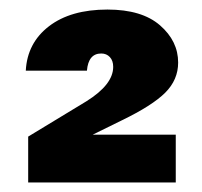

<svg xmlns="http://www.w3.org/2000/svg" viewBox="-20 -734 423 402"><path d="M174 -452H348V-352H39V-448L161 -522Q217 -557 217 -594Q217 -607 210 -614.5Q203 -622 192 -622Q165 -622 162 -586H34Q37 -644 82.5 -679Q128 -714 205 -714Q277 -714 315 -681Q353 -648 353 -603Q353 -567 326 -540Q299 -513 235 -482Z"/></svg>

Font: Fz Poppins
Style: Bold
Weight: 700
Designer: Ninad Kale (Devanagari), Jonny Pinhorn (Latin)
Foundry: Indian Type Foundry
Version: Vit hóa bi Vntype.Com & FontZin.Com